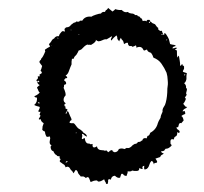

<svg xmlns="http://www.w3.org/2000/svg" viewBox="-20 -458 512 483"><path d="M73 -207V-212L71 -213H69L66 -216Q73 -218 80 -225Q78 -226 76 -231L75 -234L73 -237Q74 -240 80 -244Q73 -247 74 -254H71Q72 -254 72 -256Q72 -258 73 -258L75 -260Q76 -262 75 -266H80Q80 -269 79 -270L82 -272L85 -274Q86 -277 82 -280L84 -285L86 -292L80 -300Q78 -303 81 -306L83 -308L84 -311Q88 -314 94 -329Q93 -330 93 -333L99 -337L106 -341L103 -347L106 -350L109 -354Q112 -360 116 -361Q120 -368 128 -367L130 -372L134 -377Q138 -382 142 -378Q144 -380 142 -385L146 -389L152 -390Q157 -392 158 -395L162 -398L166 -401Q170 -401 172 -404Q180 -402 181 -406H187Q194 -418 210 -416Q212 -418 221 -421Q230 -424 234 -424Q237 -429 244 -428Q246 -433 248 -433L250 -435L252 -438Q253 -437 263 -429L267 -432L270 -435Q279 -432 286 -433Q294 -425 301 -428Q302 -427 306 -425L311 -424Q317 -424 320 -420Q326 -421 327 -417Q331 -418 334 -412Q335 -413 336.5 -411Q338 -409 339 -405Q347 -407 348 -404L349 -406L351 -408H356Q358 -406 358 -404L361 -402L363 -400Q367 -398 370 -397Q375 -389 378 -388V-384Q384 -378 387 -381L388 -378L389 -375L390 -373V-371Q392 -371 393 -370Q393 -374 394 -375L397 -373L399 -370Q403 -364 405 -359L408 -347Q410 -347 412 -346L418 -345Q426 -343 418 -341Q414 -340 414 -336L419 -337Q421 -338 423 -338Q428 -338 420 -333Q421 -332 423 -332Q424 -331 425 -331Q425 -318 426 -313L428 -316L430 -318L432 -306L433 -299V-293Q434 -292 436 -294L437 -296L439 -297V-294Q441 -293 443 -291V-285L441 -281Q439 -279 441 -277L450 -274L449 -267V-259Q447 -250 443 -249Q449 -244 448 -237Q451 -235 450 -231L449 -227L448 -223Q452 -220 445 -213Q449 -210 446 -205L444 -201L441 -197L443 -194L445 -192Q446 -189 451 -189L448 -186L444 -184Q441 -182 439 -178Q444 -178 445 -179V-177L446 -174Q447 -173 445 -171Q439 -169 436 -166Q440 -165 442 -155L436 -148Q432 -150 430 -145L429 -141L428 -138H424Q424 -135 426 -133L429 -131L431 -129Q432 -128 432 -126L431 -124Q430 -123 429 -124Q428 -124 426 -126Q426 -116 422 -115L419 -113L417 -107Q412 -109 410 -106.5Q408 -104 409 -96Q413 -93 411 -91Q403 -83 397 -84L395 -82L393 -79Q389 -77 386 -78Q384 -74 392 -72L390 -70L388 -69Q384 -67 383 -63L377 -61L371 -59Q374 -55 375 -52.5Q376 -50 374.5 -49Q373 -48 369 -48L368 -47V-46Q368 -44 367 -45Q365 -53 361 -53Q358 -50 357 -47L354 -39Q350 -31 343 -32Q342 -36 343 -41Q336 -40 339 -33Q338 -32 330 -35Q331 -28 324 -28H318L312 -29Q311 -26 301 -27Q302 -24 298 -15L295 -16L292 -17Q288 -23 285 -20Q284 -18 282 -11Q276 -9 269 -16Q260 -15 259 -6Q253 -9 252 -5V-1L251 4Q249 6 247 4Q246 3 246 1Q244 -1 242 -7Q230 1 226 -2L224 -4H222Q216 -4 208 0L206 -5L204 -10Q201 -15 196 -10Q195 -12 190 -14H183Q182 -16 179 -19Q177 -21 177 -22L176 -23V-25Q172 -32 170 -30L168 -27L165 -22Q164 -23 162 -27L160 -29L158 -31Q153 -42 145 -37Q143 -44 139 -45L135 -48Q131 -50 130 -53Q133 -57 132 -58L130 -60V-65H126Q124 -65 122 -68Q118 -69 114 -78Q110 -78 108 -84Q106 -91 110 -92Q104 -95 105 -102L106 -108Q107 -111 105 -115Q97 -112 96 -116L94 -121L93 -127Q84 -130 87 -136Q86 -139 90 -148Q82 -153 83 -158Q80 -157 78.5 -157.5Q77 -158 78 -160L80 -163L82 -167Q79 -169 80 -171L81 -174L82 -177Q78 -176 77 -177Q76 -178 77 -180L78 -182L79 -184Q80 -186 80 -189L77 -190L73 -191Q67 -193 66 -194Q70 -197 72 -202ZM146 -198Q142 -197 142 -194Q142 -190 146 -189L145 -188L144 -187L145 -185Q148 -184 150 -182Q150 -181 148 -179Q150 -177 152 -177Q154 -171 156 -167Q160 -160 160 -156Q155 -154 155 -149L159 -148H165Q167 -148 174 -138L177 -135L182 -132Q188 -128 189 -125L192 -123L195 -121Q197 -120 199 -115Q198 -114 195 -116L192 -118Q189 -122 186 -121Q187 -119 187 -115L186 -112V-110Q185 -106 191 -110L193 -111Q194 -103 197 -99.5Q200 -96 205 -97Q206 -94 213 -96Q212 -89 215 -87.5Q218 -86 224 -90Q225 -80 238 -80H240L243 -79Q245 -78 247 -80Q250 -78 252 -75L255 -77L257 -79Q261 -81 263 -80Q262 -79 264 -77L266 -76L268 -75Q276 -75 279 -83Q286 -86 293 -83L299 -86Q304 -84 310 -89L314 -93L319 -96Q325 -96 327 -101Q334 -100 339 -107Q341 -112 349 -110L351 -116L354 -117Q356 -118 358 -124Q373 -132 377 -148Q378 -152 384 -162Q384 -167 389 -177Q388 -183 392 -189L395 -194L397 -200Q401 -215 401 -235Q403 -246 402 -255L401 -266L399 -275L393 -287L386 -298Q379 -308 366 -313Q364 -320 360 -325L355 -327Q351 -329 350 -333H348L346 -332Q343 -330 341 -332Q336 -344 323 -338V-341L322 -344L318 -342L313 -340Q313 -343 306 -342Q303 -344 303 -345L302 -347V-349Q301 -353 292 -347Q291 -354 288 -357Q286 -358 284 -363Q280 -356 280 -354Q275 -359 275 -362V-364Q275 -365 273 -369L266 -363L260 -356Q258 -358 260 -362L261 -364L262 -367L258 -365L255 -363Q252 -361 248 -359Q244 -360 238 -357L233 -355L228 -354L225 -355Q223 -356 221 -358Q223 -353 209 -345Q204 -346 203 -345Q200 -348 192 -341L185 -334Q180 -331 178 -331Q176 -326 172 -320L168 -316Q166 -314 166 -311Q165 -310 161 -310L160 -303V-296Q158 -292 157 -289L154 -281Q151 -271 145 -268Q149 -265 149 -263Q149 -260 146 -262L144 -260L143 -259Q141 -257 141 -256Q148 -252 146 -246Q142 -246 141 -243V-240L140 -237Q146 -224 145 -218Q140 -213 140 -207Q140 -201 146 -198ZM145 -50Q146 -48 148 -50Q150 -50 150 -52Q148 -54 145 -50ZM148 -174V-179Q145 -174 145 -172Q148 -172 148 -174ZM77 -255H76L74 -254L76 -252Q78 -250 79 -252L78 -254ZM358 -404 356 -403H355Q354 -402 355 -400Q357 -400 358 -404ZM77 -201 75 -199Q76 -198 80 -198L79 -200ZM127 -360 125 -364Q124 -361 127 -360ZM399 -356 401 -358Q400 -358 399 -359Q398 -358 399 -356ZM445 -268 446 -270V-271H444L443 -269Q444 -269 445 -268ZM389 -371H390L389 -372H388Q387 -373 386.5 -372Q386 -371 387 -370ZM171 -126V-122Q173 -124 171 -126ZM339 -106V-104L340 -105ZM110 -344H109V-342Q109 -343 110 -344ZM159 -381V-384L158 -383Q158 -382 159 -381ZM177 -370Q178 -371 180 -371Q178 -373 177 -370Z"/></svg>

Font: Kom-post
Style: Regular
Weight: 400
Designer: @guaschetti
Foundry: guaschetti
Version: Version 1.00 December 6, 2021, initial release